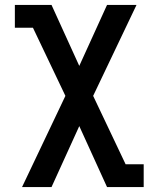

<svg xmlns="http://www.w3.org/2000/svg" viewBox="-20 -540 640 775"><path d="M69 215 244 -153 113 -428H40V-520H188L300 -274L412 -520H531L356 -153L487 123H560V215H412L300 -31L188 215Z"/></svg>

Font: Iosevka Etoile Semibold
Style: Regular
Weight: 600
Designer: Belleve Invis
Foundry: Belleve Invis
Version: Version 22.1.2; ttfautohint (v1.8.4)